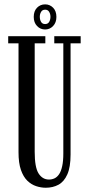

<svg xmlns="http://www.w3.org/2000/svg" viewBox="-20 -870 417 902"><path d="M195 12Q172.5 12 149.8 4.5Q127 -3 108.2 -21.2Q89.5 -39.5 78.2 -72Q67 -104.5 67 -154.5V-666.5H18.5V-700H193V-666.5H143V-156.5Q143 -84 161.2 -55.2Q179.5 -26.5 210 -26.5Q224 -26.5 236.2 -32.2Q248.5 -38 257.8 -51.8Q267 -65.5 272.2 -89.5Q277.5 -113.5 277.5 -149.5V-666.5H235V-700H359V-666.5H311.5V-144Q311.5 -84.5 296.2 -50.5Q281 -16.5 254.8 -2.2Q228.5 12 195 12ZM192 -731.5Q169.5 -731.5 154 -747.8Q138.5 -764 138.5 -790.5Q138.5 -818 154 -833.8Q169.5 -849.5 192 -849.5Q214 -849.5 229.5 -833.8Q245 -818 245 -790.5Q245 -764 229.5 -747.8Q214 -731.5 192 -731.5ZM192 -757Q205 -757 211 -767.2Q217 -777.5 217 -791.5Q217 -804 211 -814.2Q205 -824.5 192 -824.5Q179 -824.5 173 -814.2Q167 -804 167 -791.5Q167 -777.5 173 -767.2Q179 -757 192 -757Z"/></svg>

Font: Imbue Thin 10pt
Style: Regular
Weight: 400
Version: Version 1.102